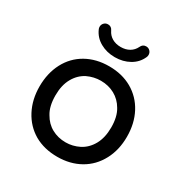

<svg xmlns="http://www.w3.org/2000/svg" viewBox="-162 -816 918 955"><g transform="rotate(30 297.0 -338.5)"><path d="M159.2 -641.6Q156.2 -647.5 156.2 -655.3Q156.2 -668 165 -677.2Q173.8 -686.5 187.5 -686.5Q207 -686.5 215.8 -667Q226.6 -644.5 247.6 -632.3Q268.6 -620.1 296.9 -620.1Q325.2 -620.1 346.2 -632.3Q367.2 -644.5 377.9 -667Q386.7 -686.5 406.2 -686.5Q419.9 -686.5 428.7 -677.2Q437.5 -668 437.5 -655.3Q437.5 -647.5 434.6 -641.6Q418 -603.5 380.9 -582.5Q343.8 -561.5 296.9 -561.5Q250 -561.5 212.9 -582.5Q175.8 -603.5 159.2 -641.6ZM165 -21.5Q108.4 -54.7 77.1 -114.3Q45.9 -173.8 45.9 -249Q45.9 -325.2 77.1 -384.8Q108.4 -444.3 165.5 -476.6Q222.7 -508.8 296.9 -508.8Q371.1 -508.8 427.7 -476.6Q485.4 -443.4 516.6 -384.3Q547.9 -325.2 547.9 -249Q547.9 -172.9 516.6 -114.3Q484.4 -53.7 427.2 -21.5Q370.1 10.7 296.9 10.7Q221.7 10.7 165 -21.5ZM374 -90.8Q412.1 -110.4 434.6 -150.9Q457 -191.4 457 -250Q457 -311.5 433.6 -349.6Q412.1 -386.7 376.5 -406.2Q340.8 -425.8 296.9 -425.8Q256.8 -425.8 219.7 -408.2Q181.6 -388.7 159.2 -348.6Q136.7 -308.6 136.7 -250Q136.7 -187.5 160.2 -149.4Q181.6 -111.3 217.3 -91.8Q252.9 -72.3 296.9 -72.3Q336.9 -72.3 374 -90.8Z"/></g></svg>

Font: jf-openhuninn-1.1
Style: Regular
Weight: 400
Designer: [Kosugi Maru]
      Designed by Motoya company      

      [Varela Round]
      Joe Prince(Latin component); Avraham Co
Foundry: justfont CO.,LTD.
Version: 1.1